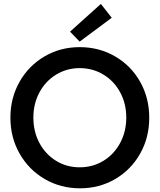

<svg xmlns="http://www.w3.org/2000/svg" viewBox="-20 -973 832 1000"><path d="M34.2 -360.4Q34.2 -462.9 81.8 -546.9Q129.4 -630.9 211.9 -679.2Q294.4 -727.5 395 -727.5Q496.6 -727.5 579.6 -679.2Q662.6 -630.9 710 -546.9Q757.3 -462.9 757.3 -359.9Q757.3 -256.8 710 -172.9Q662.6 -88.9 580.1 -40.5Q497.6 7.8 396.5 7.8Q295.9 7.8 212.9 -40.5Q129.9 -88.9 82 -173.1Q34.2 -257.3 34.2 -360.4ZM637.7 -360.4Q637.7 -433.6 605.7 -492.4Q573.7 -551.3 518.3 -584.7Q462.9 -618.2 395 -618.2Q328.1 -618.2 272.9 -584.7Q217.8 -551.3 185.8 -492.4Q153.8 -433.6 153.8 -360.4Q153.8 -287.6 185.3 -228.5Q216.8 -169.4 272 -135.5Q327.1 -101.6 395 -101.6Q463.4 -101.6 518.8 -135.5Q574.2 -169.4 606 -228.8Q637.7 -288.1 637.7 -360.4ZM344.7 -808.1 505.4 -952.6 562 -880.4 395 -756.3Z"/></svg>

Font: Reddit Sans SemiBold
Style: Regular
Weight: 600
Designer: Stephen Hutchings
Foundry: Reddit
Version: Version 1.013